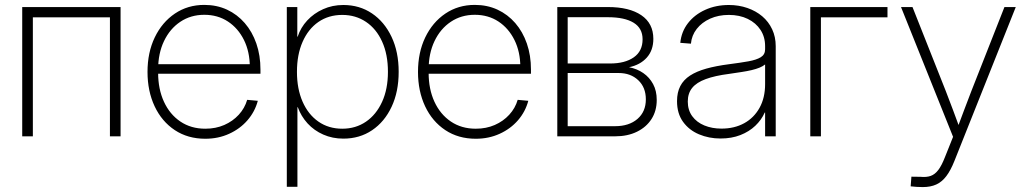

<svg xmlns="http://www.w3.org/2000/svg" viewBox="-20 -551 4147 776"><path d="M467.3 -522.5V0H424.3V-481H112.8V0H69.8V-522.5Z M809.6 9.8Q739.3 9.8 686.5 -25.1Q633.8 -60.1 605 -121.3Q576.2 -182.6 576.2 -260.3Q576.2 -338.9 605.5 -399.9Q634.8 -460.9 686.8 -496.1Q738.8 -531.2 805.7 -531.2Q856 -531.2 897.5 -512Q939 -492.7 969.2 -457.8Q999.5 -422.9 1016.1 -375Q1032.7 -327.1 1032.7 -269.5V-252.9H599.6V-291.5H1007.8L989.7 -279.8Q989.7 -341.3 966.1 -389.2Q942.4 -437 901.1 -464.1Q859.9 -491.2 805.7 -491.2Q751 -491.2 708.7 -462.9Q666.5 -434.6 642.8 -384.8Q619.1 -335 619.1 -270.5V-256.8Q619.1 -190.9 642.6 -139.9Q666 -88.9 709 -59.8Q752 -30.8 809.6 -30.8Q852.1 -30.8 886.5 -45.9Q920.9 -61 945.1 -87.4Q969.2 -113.8 979 -147.5L1022 -143.6Q1010.3 -99.6 980.2 -64.9Q950.2 -30.3 906.2 -10.3Q862.3 9.8 809.6 9.8Z M1139.2 204.1V-522.5H1181.6V-402.8H1183.1Q1195.3 -439.9 1221.9 -468.5Q1248.5 -497.1 1285.9 -513.9Q1323.2 -530.8 1367.7 -530.8Q1433.1 -530.8 1483.4 -496.8Q1533.7 -462.9 1562.5 -402.1Q1591.3 -341.3 1591.3 -260.7Q1591.3 -180.2 1562.7 -119.4Q1534.2 -58.6 1483.9 -24.7Q1433.6 9.3 1367.7 9.3Q1323.7 9.3 1286.6 -7.1Q1249.5 -23.4 1223.1 -52.2Q1196.8 -81.1 1183.6 -117.7H1182.1V204.1ZM1363.3 -30.8Q1417.5 -30.8 1459 -59.1Q1500.5 -87.4 1524.2 -139.2Q1547.9 -190.9 1547.9 -260.7Q1547.9 -331.1 1524.4 -382.8Q1501 -434.6 1459.2 -462.6Q1417.5 -490.7 1363.3 -490.7Q1308.1 -490.7 1266.8 -462.2Q1225.6 -433.6 1202.9 -381.8Q1180.2 -330.1 1180.2 -260.7Q1180.2 -191.9 1202.9 -140.1Q1225.6 -88.4 1266.8 -59.6Q1308.1 -30.8 1363.3 -30.8Z M1902.8 9.8Q1832.5 9.8 1779.8 -25.1Q1727.1 -60.1 1698.2 -121.3Q1669.4 -182.6 1669.4 -260.3Q1669.4 -338.9 1698.7 -399.9Q1728 -460.9 1780 -496.1Q1832 -531.2 1898.9 -531.2Q1949.2 -531.2 1990.7 -512Q2032.2 -492.7 2062.5 -457.8Q2092.8 -422.9 2109.4 -375Q2126 -327.1 2126 -269.5V-252.9H1692.9V-291.5H2101.1L2083 -279.8Q2083 -341.3 2059.3 -389.2Q2035.6 -437 1994.4 -464.1Q1953.1 -491.2 1898.9 -491.2Q1844.2 -491.2 1802 -462.9Q1759.8 -434.6 1736.1 -384.8Q1712.4 -335 1712.4 -270.5V-256.8Q1712.4 -190.9 1735.8 -139.9Q1759.3 -88.9 1802.2 -59.8Q1845.2 -30.8 1902.8 -30.8Q1945.3 -30.8 1979.7 -45.9Q2014.2 -61 2038.3 -87.4Q2062.5 -113.8 2072.3 -147.5L2115.2 -143.6Q2103.5 -99.6 2073.5 -64.9Q2043.5 -30.3 1999.5 -10.3Q1955.6 9.8 1902.8 9.8Z M2232.4 0V-522.5H2437.5Q2523.4 -522.5 2572 -489.5Q2620.6 -456.5 2620.6 -394Q2620.6 -347.7 2594 -318.1Q2567.4 -288.6 2522.5 -279.3Q2555.2 -272.9 2580.1 -255.6Q2605 -238.3 2619.6 -211.2Q2634.3 -184.1 2634.3 -147Q2634.3 -103 2613.3 -70.1Q2592.3 -37.1 2554.4 -18.6Q2516.6 0 2465.8 0ZM2274.4 -41H2465.8Q2522.5 -41 2556.4 -70.3Q2590.3 -99.6 2590.3 -149.4Q2590.3 -197.8 2559.6 -226.8Q2528.8 -255.9 2480.5 -255.9H2274.4ZM2274.4 -294.4H2445.8Q2505.9 -294.4 2541.5 -319.3Q2577.1 -344.2 2577.1 -392.1Q2577.1 -437 2540.8 -459.2Q2504.4 -481.4 2437.5 -481.4H2274.4Z M2892.1 8.8Q2845.2 8.8 2805.2 -8.1Q2765.1 -24.9 2740.7 -58.6Q2716.3 -92.3 2716.3 -142.1Q2716.3 -177.7 2729.5 -203.1Q2742.7 -228.5 2769 -245.6Q2795.4 -262.7 2834.7 -273.7Q2874 -284.7 2926.8 -291.5Q2972.7 -297.4 3005.1 -303.2Q3037.6 -309.1 3054.9 -319.8Q3072.3 -330.6 3072.3 -351.6V-364.7Q3072.3 -401.9 3053.7 -430.2Q3035.2 -458.5 3002.2 -474.6Q2969.2 -490.7 2925.8 -490.7Q2883.8 -490.7 2850.1 -475.6Q2816.4 -460.4 2795.9 -434.1Q2775.4 -407.7 2772.5 -374.5L2729.5 -377.9Q2733.9 -422.9 2760.5 -457.3Q2787.1 -491.7 2830.1 -511.2Q2873 -530.8 2925.8 -530.8Q2965.8 -530.8 3000.5 -518.8Q3035.2 -506.8 3060.8 -485.1Q3086.4 -463.4 3100.8 -432.6Q3115.2 -401.9 3115.2 -364.3V0H3072.3V-96.2H3070.8Q3057.6 -66.4 3032.7 -42.7Q3007.8 -19 2972.4 -5.1Q2937 8.8 2892.1 8.8ZM2896 -31.2Q2948.2 -31.2 2987.8 -53Q3027.3 -74.7 3049.8 -115.2Q3072.3 -155.8 3072.3 -210.9V-290.5Q3063.5 -283.2 3049.8 -277.6Q3036.1 -272 3017.6 -267.6Q2999 -263.2 2976.1 -259.8Q2953.1 -256.3 2926.8 -252.4Q2869.6 -245.1 2832.5 -231.4Q2795.4 -217.8 2777.6 -195.8Q2759.8 -173.8 2759.8 -140.6Q2759.8 -106 2777.8 -81.3Q2795.9 -56.6 2826.9 -43.9Q2857.9 -31.2 2896 -31.2Z M3566.9 -522.5V-481H3297.9V0H3254.9V-522.5Z M3660.6 202.1 3663.6 163.1 3700.2 163.6Q3724.6 166 3741.7 159.9Q3758.8 153.8 3772.5 135.7Q3786.1 117.7 3798.8 85L3832 2L3621.6 -522.5H3668L3802.7 -182.6Q3817.9 -144 3832 -105.7Q3846.2 -67.4 3860.4 -28.8H3847.7Q3862.3 -67.4 3876.5 -105.7Q3890.6 -144 3905.8 -182.6L4039.6 -522.5H4085.4L3837.4 99.6Q3822.3 137.7 3804.7 160.9Q3787.1 184.1 3764.2 194.6Q3741.2 205.1 3709.5 205.1Q3695.3 205.1 3684.6 204.3Q3673.8 203.6 3660.6 202.1Z"/></svg>

Font: Inter 28pt ExtraLight
Style: Regular
Weight: 250
Designer: Rasmus Andersson
Foundry: rsms
Version: Version 4.001;git-66647c0bb